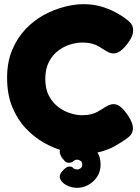

<svg xmlns="http://www.w3.org/2000/svg" viewBox="-20 -718 671 920"><path d="M376 19Q337 19 289 6.5Q241 -6 192.5 -33Q144 -60 103.5 -103Q63 -146 38.5 -206Q14 -266 14 -345Q14 -421 38.5 -479Q63 -537 103 -579Q143 -621 191.5 -647Q240 -673 289 -685.5Q338 -698 379 -698Q430 -698 469 -685.5Q508 -673 532.5 -659.5Q557 -646 563 -642Q583 -629 600.5 -613.5Q618 -598 618 -572Q618 -559 612.5 -545Q607 -531 596 -516Q576 -488 558.5 -475Q541 -462 524 -462Q511 -462 499 -468Q487 -474 470 -485Q463 -490 452 -496.5Q441 -503 422 -508.5Q403 -514 372 -514Q346 -514 315.5 -504.5Q285 -495 258 -474.5Q231 -454 214 -420.5Q197 -387 197 -340Q197 -292 214.5 -259Q232 -226 259 -205.5Q286 -185 316.5 -175.5Q347 -166 372 -166Q398 -166 416 -170.5Q434 -175 448.5 -183Q463 -191 475 -199Q486 -207 499 -213Q512 -219 525 -219Q542 -219 559 -205Q576 -191 595 -162Q606 -145 611.5 -130.5Q617 -116 617 -104Q617 -79 599.5 -64Q582 -49 562 -37Q555 -33 532 -19Q509 -5 470 7Q431 19 376 19ZM349 182Q320 182 295 167.5Q270 153 266 131Q266 116 277 104Q288 91 296 85.5Q304 80 312 80Q325 80 331 87Q337 94 351 94Q356 94 365 89Q374 84 374 71Q374 57 365 52Q356 47 350 47Q340 47 331.5 54.5Q323 62 310 62Q298 62 289.5 53Q281 44 276 37Q272 29 269 22.5Q266 16 266 10Q266 -5 279.5 -16.5Q293 -28 312.5 -34Q332 -40 350 -40Q373 -40 399 -28Q425 -16 443.5 8Q462 32 462 70Q462 103 446 128Q430 153 404 167.5Q378 182 349 182Z"/></svg>

Font: Fredoka
Style: Bold
Weight: 700
Designer: Ben Nathan
Foundry: Milena B. Brandão, Ben Nathan
Version: Version 2.001